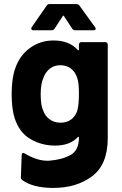

<svg xmlns="http://www.w3.org/2000/svg" viewBox="-20 -720 595 939"><path d="M366 -502Q366 -507 369.5 -510.5Q373 -514 378 -514H495Q500 -514 503.5 -510.5Q507 -507 507 -502V-46Q507 85 430.5 142Q354 199 242 199Q236 199 230 199Q142 197 92 163Q83 157 82 150L86 41Q86 28 93 28Q96 28 100 30Q160 66 210 66Q215 66 220 66Q284 61 325 38Q366 15 366 -47Q366 -50 365 -50.5Q364 -51 363 -51Q362 -51 360 -49Q322 -8 249 -8Q184 -8 129.5 -39.5Q75 -71 52 -141Q37 -187 37 -260Q37 -338 55 -387Q76 -448 126 -485Q176 -522 242 -522Q319 -522 360 -476Q362 -474 363 -474Q364 -474 365 -474.5Q366 -475 366 -478ZM358 -179Q366 -209 366 -261Q366 -292 364 -309Q362 -326 357 -341Q348 -368 327 -384.5Q306 -401 275 -401Q245 -401 224 -384.5Q203 -368 193 -341Q179 -311 179 -260Q179 -204 191 -180Q200 -153 222.5 -136.5Q245 -120 276 -120Q308 -120 329 -136.5Q350 -153 358 -179ZM143 -572Q136 -572 134.5 -575Q133 -578 133 -580Q133 -583 135 -587L208 -692Q213 -700 222 -700H355Q364 -700 369 -692L445 -587Q448 -583 448 -580Q448 -572 437 -572H347Q338 -572 333 -580L293 -641Q291 -644 290 -644Q288 -644 287 -641L247 -580Q242 -572 233 -572Z"/></svg>

Font: LinhAnh
Style: Bold
Weight: 700
Designer: Jeremy Tribby
Foundry: Tribby Type
Version: Version 1.408